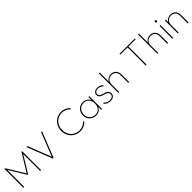

<svg xmlns="http://www.w3.org/2000/svg" viewBox="611 -2767 4848 4848"><g transform="rotate(-45 3035.0 -343.0)"><path d="M99 0H131V-607L403 -161H427L699 -607V0H731V-676H707L415 -198L123 -676H99Z M1145 0H1175L1442 -676H1408L1161 -48L915 -676H880Z M2127 10C2226 10 2312 -30 2372 -97L2349 -120C2295 -59 2215 -21 2124 -21C1952 -21 1822 -159 1822 -339C1822 -518 1951 -655 2122 -655C2211 -655 2290 -618 2344 -557L2367 -580C2306 -646 2219 -686 2122 -686C1932 -686 1788 -535 1788 -339C1788 -143 1934 10 2127 10Z M2690 10C2780 10 2848 -35 2881 -112V0H2912V-460H2881V-350C2849 -425 2778 -470 2688 -470C2554 -470 2453 -365 2453 -229C2453 -93 2554 10 2690 10ZM2485 -230C2485 -352 2572 -441 2692 -441C2806 -441 2882 -357 2882 -229C2882 -102 2808 -19 2694 -19C2573 -19 2485 -108 2485 -230Z M3204 10C3298 10 3360 -38 3360 -114C3360 -292 3089 -214 3089 -355C3089 -404 3128 -442 3203 -442C3261 -442 3312 -418 3339 -381L3360 -402C3329 -446 3271 -470 3206 -470C3115 -470 3059 -422 3059 -354C3059 -185 3330 -263 3330 -110C3330 -53 3281 -18 3205 -18C3144 -18 3091 -42 3051 -94L3030 -72C3069 -23 3130 10 3204 10Z M3845 -275V0H3876V-275C3876 -389 3802 -470 3692 -470C3615 -470 3551 -432 3520 -373V-696H3489V0H3520V-276C3520 -373 3589 -442 3687 -442C3783 -442 3845 -375 3845 -275Z M4466 0H4498V-647H4755V-676H4209V-647H4466Z M5240 -275V0H5271V-275C5271 -389 5197 -470 5087 -470C5010 -470 4946 -432 4915 -373V-696H4884V0H4915V-276C4915 -373 4984 -442 5082 -442C5178 -442 5240 -375 5240 -275Z M5421 0H5452V-460H5421ZM5405 -608C5405 -590 5418 -575 5436 -575C5455 -575 5469 -590 5469 -608C5469 -626 5455 -640 5436 -640C5418 -640 5405 -626 5405 -608Z M5969 -275V0H6000V-275C6000 -389 5926 -470 5816 -470C5739 -470 5675 -432 5644 -373V-460H5613V0H5644V-276C5644 -373 5713 -442 5811 -442C5907 -442 5969 -375 5969 -275Z"/></g></svg>

Font: MV Cash Thin
Style: Regular
Weight: 100
Designer: Rodrigo Fuenzalida
Foundry: fragTYPE
Version: Version 1.100;Glyphs 3.1.2 (3151)